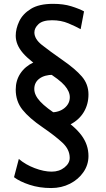

<svg xmlns="http://www.w3.org/2000/svg" viewBox="-20 -745 548 995"><path d="M415.5 -686 397.9 -593.8Q372.6 -607.9 334.5 -624Q296.4 -640.1 250 -640.1Q201.2 -640.1 179.7 -620.1Q158.2 -600.1 158.2 -577.1Q158.2 -543 197 -512.2Q235.8 -481.4 302.2 -435.1Q370.1 -388.2 404.3 -348.4Q438.5 -308.6 438.5 -255.4Q438.5 -205.1 414.6 -164.8Q390.6 -124.5 346.4 -101.1Q302.2 -77.6 240.7 -77.6L242.7 -162.6Q287.1 -162.6 314.5 -185.3Q341.8 -208 341.8 -241.2Q341.8 -270.5 315.4 -301.5Q289.1 -332.5 215.3 -377.9Q136.7 -426.3 99.1 -469.7Q61.5 -513.2 61.5 -560.1Q61.5 -596.2 79.6 -634.5Q97.7 -672.9 139.9 -699Q182.1 -725.1 254.9 -725.1Q309.1 -725.1 349.1 -712.6Q389.2 -700.2 415.5 -686ZM52.7 173.3 77.6 78.6Q111.3 107.9 159.4 126.2Q207.5 144.5 247.6 144.5Q287.1 144.5 314.2 122.8Q341.3 101.1 341.3 73.2Q341.3 29.8 303.7 -5.4Q266.1 -40.5 200.7 -85.4Q131.3 -132.8 96.4 -176.5Q61.5 -220.2 61.5 -280.8Q61.5 -328.1 85.7 -364.5Q109.9 -400.9 154.1 -421.9Q198.2 -442.9 257.8 -442.9L255.9 -357.4Q210.9 -357.4 184.3 -337.6Q157.7 -317.9 157.7 -283.7Q157.7 -252 188.5 -218.8Q219.2 -185.5 290 -140.6Q365.7 -92.8 402.1 -43.9Q438.5 4.9 438.5 63.5Q438.5 108.9 412.6 146.7Q386.7 184.6 342.8 207Q298.8 229.5 245.1 229.5Q184.1 229.5 133.1 212.6Q82 195.8 52.7 173.3Z"/></svg>

Font: Kanchenjunga Medium
Style: Regular
Weight: 500
Version: Version 2.001